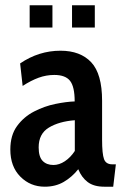

<svg xmlns="http://www.w3.org/2000/svg" viewBox="-20 -695 470 725"><path d="M149 10Q94.5 10 56.8 -28Q19 -66 19 -130.5Q19 -184.5 44.5 -219.2Q70 -254 108.8 -274Q147.5 -294 189 -302.5Q230.5 -311 262 -312Q262 -367.5 244.5 -389.8Q227 -412 185 -412Q154.5 -412 125.8 -401.5Q97 -391 65.5 -370.5L56 -455.5Q126.5 -503.5 208.5 -503.5Q283.5 -503.5 324.5 -459.8Q365.5 -416 365.5 -314.5V-168Q365.5 -114 372.8 -94.2Q380 -74.5 404 -74.5H417.5L407.5 10H373.5Q334.5 10 311.2 -7.5Q288 -25 275.5 -56Q251.5 -26 220.5 -8Q189.5 10 149 10ZM182 -72Q203.5 -72 225 -86.2Q246.5 -100.5 262.5 -125V-241Q203 -236.5 164.5 -213.2Q126 -190 126 -138.5Q126 -103 141 -87.5Q156 -72 182 -72ZM252 -591V-675H338V-591ZM92 -591V-675H178V-591Z"/></svg>

Font: Cabin Condensed Medium
Style: Regular
Weight: 500
Width: 3
Designer: Pablo Impallari
Foundry: Pablo Impallari. http://www.impallari.com Igino Marini. http://www.ikern.com
Version: Version 3.001; ttfautohint (v1.8.3)